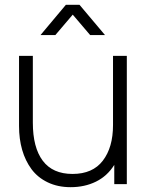

<svg xmlns="http://www.w3.org/2000/svg" viewBox="-20 -775 623 808"><path d="M277.3 12.7Q223.1 12.7 180.9 -7.6Q138.7 -27.8 112.5 -63.2Q86.4 -98.6 73.2 -144.5Q60.1 -190.4 60.1 -244.6V-540H118.2V-258.8Q118.2 -154.3 159.9 -98.6Q201.7 -43 285.2 -43Q370.1 -43 412.8 -98.9Q455.6 -154.8 455.6 -248.5V-540H513.7V0H460.9V-81.1Q431.6 -34.2 384 -10.7Q336.4 12.7 277.3 12.7ZM150.4 -627.4 257.3 -754.9H314.5L421.9 -627.4H359.4L286.1 -713.4L212.9 -627.4Z"/></svg>

Font: Manrope Light
Style: Regular
Weight: 300
Designer: Mikhail Sharanda
Foundry: Mikhail Sharanda
Version: Version 4.505;FEAKit 1.0